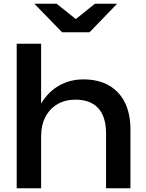

<svg xmlns="http://www.w3.org/2000/svg" viewBox="-20 -1003 776 1023"><path d="M69 -770H199V0H69ZM424 -580Q504 -580 560 -548Q616 -516 645.5 -456.5Q675 -397 675 -313V0H545V-292Q545 -381 503.5 -426.5Q462 -472 382 -472Q327 -472 285.5 -447.5Q244 -423 221.5 -379Q199 -335 199 -276L153 -301Q162 -389 199 -451Q236 -513 294 -546.5Q352 -580 424 -580ZM457 -831H311L163 -983H282L412 -879H356L486 -983H604Z"/></svg>

Font: Bounded
Style: Regular
Weight: 400
Designer: Vlad Churkin
Version: Version 1.0